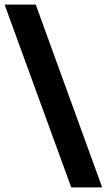

<svg xmlns="http://www.w3.org/2000/svg" viewBox="-29 -763 466 838"><path d="M282 55 -9 -743H127L417 55Z"/></svg>

Font: Saira Thin
Style: Bold
Weight: 700
Version: Version 1.101